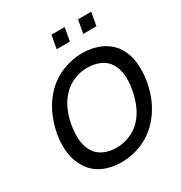

<svg xmlns="http://www.w3.org/2000/svg" viewBox="-223 -1138 1238 1311"><g transform="rotate(-30 396.0 -482.0)"><path d="M478 -979 459.5 -875H355L374 -979ZM687.5 -979 668.5 -875H564.5L583.5 -979ZM106.5 -106.5Q40.5 -211 68.5 -375Q83.5 -452.5 115.8 -521.5Q148 -590.5 201 -645Q258 -703.5 335 -734.5Q412 -765.5 492.5 -765.5Q533 -765 570.2 -757Q607.5 -749 639.5 -733.8Q671.5 -718.5 697.5 -696.2Q723.5 -674 741.5 -645Q776 -589 783.2 -522.2Q790.5 -455.5 778 -375Q748 -210.5 647 -106.5Q588 -46 512 -15.2Q436 15.5 354 15.5Q273.5 15.5 207 -15.5Q142 -47 106.5 -106.5ZM571 -172Q638 -244 662.5 -375Q685.5 -502.5 642.5 -578Q618.5 -620 572.8 -640.8Q527 -661.5 470 -661.5Q416 -661.5 365 -640Q313.5 -618.5 277 -578Q207.5 -507 183.5 -375Q162.5 -241.5 205 -172Q226.5 -131.5 272 -109.5Q318.5 -88 373 -87.5Q428.5 -87.5 480.5 -109Q533.5 -130.5 571 -172Z"/></g></svg>

Font: Russisch Sans SemiBold
Style: Italic
Weight: 600
Width: 4
Italic angle: -10°
Designer: Michael Sharanda (font) & Cristiano Sobral (main changes)
Foundry: Michael Sharanda
Version: Version 2.00;September 8, 2020;FontCreator 13.0.0.2681 64-bi